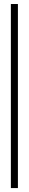

<svg xmlns="http://www.w3.org/2000/svg" viewBox="-20 -770 143 954"><path d="M34 164.5V-750H69V164.5Z"/></svg>

Font: Imbue Thin 10pt Medium
Style: Regular
Weight: 500
Version: Version 1.102